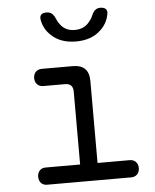

<svg xmlns="http://www.w3.org/2000/svg" viewBox="-55 -831 709 878"><g transform="rotate(-5 300.0 -392.5)"><path d="M511 -79Q529 -79 539.5 -68Q550 -57 550 -39.5Q550 -22 539.5 -11Q529 0 512 0H126Q108 0 98 -11Q88 -22 88 -39.5Q88 -57 98 -68Q108 -79 126 -79H284V-413Q284 -432 275 -441.5Q266 -451 247 -451H148Q130 -451 119.5 -462Q109 -473 109 -490.5Q109 -508 119.5 -519Q130 -530 148 -530H289Q327 -530 345.5 -511.5Q364 -493 364 -455V-79ZM162 -753Q159 -769 166.5 -777Q174 -785 191 -785Q200 -785 207.5 -782Q215 -779 219 -774Q228 -764 233 -750.5Q238 -737 248 -725Q271 -694 314 -694Q357 -694 381 -725Q392 -737 397 -750Q402 -763 410 -773Q415 -778 421.5 -781.5Q428 -785 438 -785Q455 -785 463 -777Q471 -769 468 -753Q460 -710 428 -681Q386 -641 315 -641Q244 -641 202 -681Q170 -710 162 -753Z"/></g></svg>

Font: Maple Mono NL Light
Style: Regular
Weight: 300
Monospace: yes
Designer: subframe7536
Version: Version 7.000